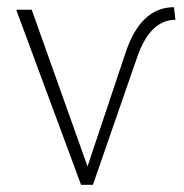

<svg xmlns="http://www.w3.org/2000/svg" viewBox="-20 -513 512 533"><path d="M205 0 25 -486H68L223 -51L328 -365Q370 -493 463 -493L467 -458Q396 -458 360 -352L238 0Z"/></svg>

Font: Cantarell Light
Style: Regular
Weight: 300
Designer: Dave Crossland, Nikolaus Waxweiler, Florian Fecher, Jacques Le Bailly, Eben Sorkin, Alexei Vanyashin, Alexios Zavras, Em
Version: Version 0.303